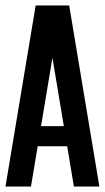

<svg xmlns="http://www.w3.org/2000/svg" viewBox="-20 -679 382 699"><path d="M170.9 -468.8 129.4 -219.7H212.4ZM117.2 -146.5 92.8 0H0L109.9 -659.2H231.9L341.8 0H249L224.6 -146.5Z"/></svg>

Font: Alegre Sans
Style: Regular
Weight: 400
Width: 3
Designer: GrandChaos9000
Version: Version 1.2.6 - August 1, 2014